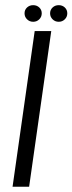

<svg xmlns="http://www.w3.org/2000/svg" viewBox="-20 -709 275 729"><path d="M27.7 0 111.7 -591H174.6L90.6 0ZM106 -626.3Q92.2 -626.3 82.7 -635.7Q73.2 -645 73.2 -658.4Q73.2 -671.7 82.7 -680.6Q92.2 -689.4 106 -689.4Q119.7 -689.4 129.1 -680.6Q138.5 -671.7 138.5 -658.4Q138.5 -645 129.1 -635.7Q119.7 -626.3 106 -626.3ZM203 -626.3Q189.2 -626.3 179.7 -635.7Q170.2 -645 170.2 -658.4Q170.2 -671.7 179.7 -680.6Q189.2 -689.4 203 -689.4Q216.7 -689.4 226.1 -680.6Q235.5 -671.7 235.5 -658.4Q235.5 -645 226.1 -635.7Q216.7 -626.3 203 -626.3Z"/></svg>

Font: Alumni Sans Thin
Style: Italic
Weight: 100
Italic angle: -8°
Designer: Robert E. Leuschke
Foundry: Robert E. Leuschke
Version: Version 1.016